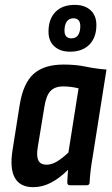

<svg xmlns="http://www.w3.org/2000/svg" viewBox="-20 -767 462 795"><path d="M117.9 8Q62.9 8 41.3 -31Q19.7 -70 32.1 -146.6L61.5 -332.4Q75.9 -422 119.1 -460.9Q162.2 -499.7 243.4 -499.7Q293.9 -499.7 334.9 -491.1Q375.9 -482.4 420.9 -479.1L364.9 -125Q358.7 -89.3 355.3 -61.3Q351.9 -33.4 351.1 -11.4Q350.7 0 339.1 0H269.6Q258.6 0 258.6 -11.4Q258.8 -23.6 259.8 -37Q260.8 -50.4 261.8 -64Q228 -30.2 192 -11.1Q155.9 8 117.9 8ZM173.2 -85.1Q193.6 -85.1 215.6 -98.1Q237.6 -111 263.3 -135.5L305.3 -401.2Q290.5 -405 273.9 -407.1Q257.4 -409.2 242.1 -409.2Q207.2 -409.2 189.1 -390.2Q170.9 -371.1 163.9 -325.2L136.1 -156.1Q130.3 -121 138.7 -103.1Q147.1 -85.1 173.2 -85.1ZM270.1 -553Q228.9 -553 204.9 -575.1Q180.8 -597.3 180.8 -635.9Q180.8 -688 209.4 -717.4Q237.9 -746.8 289.3 -746.8Q330.8 -746.8 354.9 -724.8Q379.1 -702.8 379.1 -663.3Q379.1 -612.1 350.4 -582.6Q321.6 -553 270.1 -553ZM275.9 -608.2Q294.1 -608.2 303.3 -621.6Q312.5 -635.1 312.5 -659Q312.5 -691.3 283.5 -691.3Q266.5 -691.3 256.7 -677.9Q247 -664.5 247 -640.1Q247 -608.2 275.9 -608.2Z"/></svg>

Font: Sofia Sans Condensed
Style: Italic
Weight: 400
Italic angle: -9°
Designer: Botio Nikoltchev, Ani Petrova
Foundry: lettersoup
Version: Version 4.101